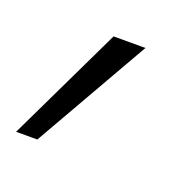

<svg xmlns="http://www.w3.org/2000/svg" viewBox="-127 -129 311 306"><g transform="rotate(20 28.5 24.0)"><path d="M-74 122 20 -74H74L-38 122Z"/></g></svg>

Font: DM Sans 18pt ExtraLight
Style: Italic
Weight: 250
Italic angle: -10°
Designer: Colophon Foundry, Jonny Pinhorn
Foundry: Colophon Foundry
Version: Version 4.004;gftools[0.9.30]